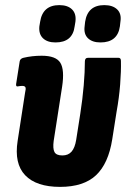

<svg xmlns="http://www.w3.org/2000/svg" viewBox="-20 -723 495 751"><path d="M215 8Q122 8 78.5 -37.5Q35 -83 49 -172L78 -360Q82 -376 79.5 -381.5Q77 -387 67 -387Q63 -387 59 -386.5Q55 -386 49 -385Q42 -384 43 -394L57 -483Q59 -494 72 -497Q89 -501 106.5 -503Q124 -505 143 -505Q199 -505 216 -477.5Q233 -450 223 -384L190 -172Q186 -142 193 -128.5Q200 -115 224 -115Q247 -115 260 -130Q273 -145 278 -176L294 -278Q303 -336 307.5 -389Q312 -442 312 -483Q312 -497 325 -497H443Q453 -497 453 -485Q454 -445 450 -393Q446 -341 436 -286L419 -178Q404 -83 355.5 -37.5Q307 8 215 8ZM373 -557Q341 -557 324 -573.5Q307 -590 311 -620L313 -638Q323 -703 388 -703Q421 -703 438.5 -686Q456 -669 451 -638L449 -620Q440 -557 373 -557ZM197 -557Q165 -557 148 -573.5Q131 -590 134 -620L137 -638Q147 -703 212 -703Q245 -703 262 -686Q279 -669 275 -638L272 -620Q264 -557 197 -557Z"/></svg>

Font: Sofia Sans Condensed Black
Style: Italic
Weight: 900
Italic angle: -9°
Version: Version 4.100